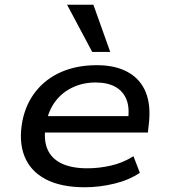

<svg xmlns="http://www.w3.org/2000/svg" viewBox="-20 -781 714 810"><path d="M338 9Q237 9 172.5 -25Q108 -59 83 -122.5Q58 -186 75 -273Q90 -345 132.5 -397.5Q175 -450 240 -478Q305 -506 389 -506Q467 -506 520 -476.5Q573 -447 595.5 -390.5Q618 -334 607 -250L604 -222H147L157 -291H544L519 -269Q528 -324 514 -360Q500 -396 467 -414.5Q434 -433 383 -433Q331 -433 287 -412.5Q243 -392 214 -354Q185 -316 175 -262L173 -251Q163 -192 180 -152Q197 -112 239.5 -91.5Q282 -71 349 -71Q398 -71 448.5 -82.5Q499 -94 543 -122L570 -52Q524 -21 461.5 -6Q399 9 338 9ZM369 -562 263 -761H374L445 -562Z"/></svg>

Font: Nunito Sans 7pt SemiExpanded Medium
Style: Italic
Weight: 500
Width: 6
Italic angle: -9°
Designer: Vernon Adams
Foundry: Vernon Adams
Version: Version 3.101;gftools[0.9.27]